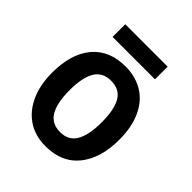

<svg xmlns="http://www.w3.org/2000/svg" viewBox="-197 -821 954 954"><g transform="rotate(45 280.0 -344.5)"><path d="M516 -272Q516 -143 455 -66.5Q394 10 279 10Q207 10 154.5 -24.5Q102 -59 73 -122.5Q44 -186 44 -272Q44 -404 105.5 -478Q167 -552 281 -552Q351 -552 404 -520Q457 -488 486.5 -425Q516 -362 516 -272ZM167 -272Q167 -183 194 -137Q221 -91 281 -91Q340 -91 366.5 -137Q393 -183 393 -272Q393 -361 366.5 -406Q340 -451 280 -451Q221 -451 194 -406Q167 -361 167 -272ZM429 -699V-610H131V-699Z"/></g></svg>

Font: Noto Sans Tamil SemiCondensed SemiBold
Style: Regular
Weight: 600
Width: 4
Designer: Jelle Bosma - Monotype Design Team
Foundry: Monotype Imaging Inc.
Version: Version 2.004; ttfautohint (v1.8.4.7-5d5b)